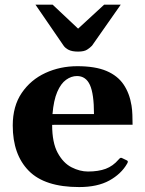

<svg xmlns="http://www.w3.org/2000/svg" viewBox="-20 -774 612 809"><path d="M313.5 14.2Q168.5 14.2 101.1 -54.4Q33.7 -123 33.7 -245.1Q33.7 -326.7 71.5 -382.3Q109.4 -438 171.4 -466.6Q233.4 -495.1 305.7 -495.1Q381.3 -495.1 428.5 -475.1Q475.6 -455.1 500.7 -418Q525.9 -380.9 534.2 -329.1Q537.1 -311.5 537.8 -290Q538.6 -268.6 538.6 -248.5L199.7 -248Q199.7 -172.9 223.1 -129.9Q246.6 -86.9 281.5 -69.1Q316.4 -51.3 350.6 -51.3Q394.5 -51.3 425.3 -62.7Q456.1 -74.2 479.5 -101.6Q481.9 -104 484.6 -106.9Q487.3 -109.9 492.2 -108.9L513.7 -98.6Q518.6 -96.7 518.6 -92.8Q518.6 -90.8 517.8 -88.9Q517.1 -86.9 515.6 -84.5Q490.7 -41 440.7 -13.4Q390.6 14.2 313.5 14.2ZM201.2 -293.5H376Q376 -378.4 358.9 -416Q341.8 -453.6 304.2 -453.6Q280.3 -453.6 258.3 -437.7Q236.3 -421.9 221.2 -386.7Q206.1 -351.6 201.2 -293.5ZM309.1 -556.6Q284.2 -556.6 269.8 -563.7Q255.4 -570.8 248 -581.5L129.4 -754.4H201.7L309.1 -653.3L418.9 -754.4H488.8L367.7 -581.5Q359.9 -573.2 347.2 -564.9Q334.5 -556.6 309.1 -556.6Z"/></svg>

Font: Gelasio
Style: Bold
Weight: 700
Designer: Eben Sorkin
Foundry: Eben Sorkin
Version: Version 1.008